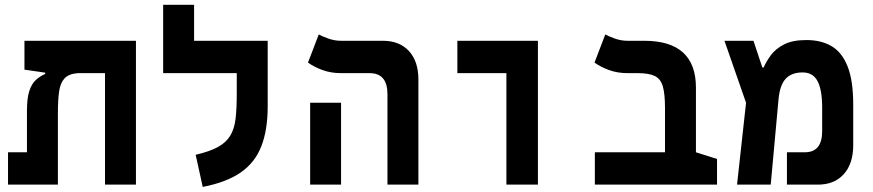

<svg xmlns="http://www.w3.org/2000/svg" viewBox="-20 -752 3556 782"><path d="M533.7 0H407.7V-454.1H296.9Q259.3 -451.2 242.2 -432.1Q225.1 -413.1 220.5 -377.9Q215.8 -342.8 215.8 -291.5V0H12.7V-131.8H89.8V-300.8Q89.8 -351.6 99.1 -380.6Q108.4 -409.7 125.2 -425.5Q142.1 -441.4 164.1 -450.7V-456.1L79.6 -468.3V-585.9H533.7Z M1070.3 -585.9V-318.4Q1070.3 -222.2 1044.2 -155.8Q1018.1 -89.4 960 -49.3Q901.9 -9.3 805.7 9.3L776.9 -121.6Q834 -134.8 867.7 -153.3Q901.4 -171.9 918 -199.7Q934.6 -227.5 939.5 -268.6Q944.3 -309.6 944.3 -367.2V-454.1H644.5V-732.4H770.5V-585.9Z M1558.1 0V-368.2Q1558.1 -454.1 1485.4 -454.1H1369.1Q1327.6 -454.1 1293.2 -466.8Q1258.8 -479.5 1234.4 -497.1L1278.3 -611.8Q1289.6 -605 1315.7 -595.5Q1341.8 -585.9 1368.7 -585.9H1540Q1606.9 -585.9 1645.5 -544.2Q1684.1 -502.4 1684.1 -428.2V0ZM1243.2 0V-333.5H1369.1V0Z M2042.5 0V-454.1H1842.8V-585.9H2170.9V0Z M2900.4 -104.5V0H2402.8V-131.8H2688.5V-311.5Q2688.5 -369.1 2679.7 -399.9Q2670.9 -430.7 2647 -442.4Q2623 -454.1 2577.6 -454.1H2536.1Q2494.6 -454.1 2460.2 -466.8Q2425.8 -479.5 2401.4 -497.1L2445.3 -611.8Q2456.5 -605 2482.7 -595.5Q2508.8 -585.9 2535.6 -585.9H2604Q2814.5 -585.9 2814.5 -395V-131.8Z M2981.9 0 3018.6 -333.5 2930.7 -585.9H3048.8L3085 -477.1H3090.3Q3100.6 -501 3119.4 -526.9Q3138.2 -552.7 3172.9 -570.8Q3207.5 -588.9 3264.6 -588.9Q3325.2 -588.9 3367.7 -563.5Q3410.2 -538.1 3432.6 -480.5Q3455.1 -422.9 3455.1 -325.7V-160.6Q3455.1 -85.4 3416.7 -42.7Q3378.4 0 3311 0H3185.1V-131.8H3258.3Q3328.6 -131.8 3328.6 -217.8V-313.5Q3328.6 -386.2 3309.8 -421.6Q3291 -457 3249 -457Q3204.1 -457 3180.2 -431.4Q3156.2 -405.8 3150.9 -347.7L3119.1 0Z"/></svg>

Font: Cascadia Mono PL
Style: Bold
Weight: 700
Monospace: yes
Designer: Aaron Bell
Foundry: Saja Typeworks
Version: Version 2404.023; ttfautohint (v1.8.4)